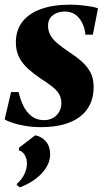

<svg xmlns="http://www.w3.org/2000/svg" viewBox="-31 -533 452 823"><path d="M367 -384.5H335Q332 -424 309.2 -453.8Q286.5 -483.5 246.5 -483.5Q228 -483.5 211.8 -477Q195.5 -470.5 185.2 -457.2Q175 -444 175 -422Q175 -398 187 -379Q199 -360 218.8 -344Q238.5 -328 262.5 -312Q295 -291 319 -269.8Q343 -248.5 356.8 -222.5Q370.5 -196.5 370.5 -160.5Q370.5 -119 355.5 -86.8Q340.5 -54.5 311.5 -32.5Q282.5 -10.5 240.5 0.8Q198.5 12 143.5 12Q110.5 12 78.2 6.8Q46 1.5 21.8 -6.8Q-2.5 -15 -11 -21.5L16.5 -138.5H49Q55.5 -107.5 68.8 -80Q82 -52.5 104 -35.2Q126 -18 158 -18Q179.5 -18 196.2 -27.5Q213 -37 222.5 -53.5Q232 -70 232 -90Q232 -113 222.2 -129.8Q212.5 -146.5 192.5 -162Q172.5 -177.5 142.5 -197Q114 -216 90 -237.5Q66 -259 51.5 -286.5Q37 -314 37 -351Q37 -404 65.2 -440Q93.5 -476 145.5 -494.5Q197.5 -513 270 -513Q292 -513 316.8 -510.5Q341.5 -508 361.5 -504.5Q381.5 -501 389 -497ZM54.5 270 41 260V255.5Q63 236 73.8 213.2Q84.5 190.5 84.5 166.5Q84.5 149 75.8 132.8Q67 116.5 50 111.5V100.5L120 47Q147.5 52 165.8 73.5Q184 95 184 129Q184 157.5 167.8 184.2Q151.5 211 122.2 233.2Q93 255.5 54.5 270Z"/></svg>

Font: Merriweather 144pt ExtraBold
Style: Italic
Weight: 800
Italic angle: -7.8°
Version: Version 2.101